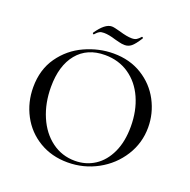

<svg xmlns="http://www.w3.org/2000/svg" viewBox="-137 -908 1040 1053"><g transform="rotate(20 383.0 -381.5)"><path d="M49 -312Q49 -415 101 -488.5Q153 -562 234.5 -599Q316 -636 401 -636Q496 -636 568 -591.5Q640 -547 678.5 -474Q717 -401 717 -319Q717 -228 669 -152Q621 -76 540.5 -32Q460 12 366 12Q273 12 200.5 -31.5Q128 -75 88.5 -149.5Q49 -224 49 -312ZM626 -291Q626 -383 593.5 -456Q561 -529 500.5 -570.5Q440 -612 360 -612Q256 -612 198 -541.5Q140 -471 140 -347Q140 -252 173 -175Q206 -98 265.5 -54Q325 -10 401 -10Q465 -10 516 -43Q567 -76 596.5 -139.5Q626 -203 626 -291ZM515 -775H516Q519 -775 521 -772.5Q523 -770 522 -768Q496 -727 479 -713.5Q462 -700 441 -700Q424 -700 405.5 -705Q387 -710 382 -711Q341 -724 313 -724Q296 -724 287 -719Q278 -714 271.5 -707Q265 -700 262 -697H261Q259 -697 256.5 -699.5Q254 -702 255 -704Q301 -772 341 -772Q354 -772 390 -762Q436 -748 465 -748Q482 -748 492.5 -754.5Q503 -761 515 -775Z"/></g></svg>

Font: Cormorant Infant Medium
Style: Regular
Weight: 500
Designer: Christian Thalmann (Catharsis Fonts)
Version: Version 3.000